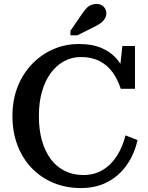

<svg xmlns="http://www.w3.org/2000/svg" viewBox="-20 -943 751 973"><path d="M390 -654Q344 -654 305 -633Q266 -612 237 -572.5Q208 -533 192.5 -478Q177 -423 177 -355Q177 -286 192.5 -231Q208 -176 237 -137Q266 -98 308 -77Q350 -56 402 -56Q458 -56 501 -82Q544 -108 573 -154Q602 -200 616 -257L677 -233Q661 -162 622.5 -107Q584 -52 525.5 -21Q467 10 390 10Q314 10 250.5 -16.5Q187 -43 140.5 -91.5Q94 -140 68.5 -207Q43 -274 43 -355Q43 -436 69 -502.5Q95 -569 142 -618Q189 -667 250 -693.5Q311 -720 380 -720Q449 -720 497.5 -698.5Q546 -677 577 -638Q608 -599 624 -546L583 -551L600 -710H664V-493H592Q576 -542 549.5 -578Q523 -614 483.5 -634Q444 -654 390 -654ZM396 -873 337 -787V-764H372L452 -804Q474 -814 489 -825Q504 -836 511.5 -849Q519 -862 519 -876Q519 -895 505.5 -909Q492 -923 469 -923Q454 -923 441 -917.5Q428 -912 417.5 -900.5Q407 -889 396 -873Z"/></svg>

Font: Roboto Serif 36pt Medium
Style: Regular
Weight: 500
Designer: Greg Gazdowicz
Foundry: Commercial Type
Version: Version 1.008